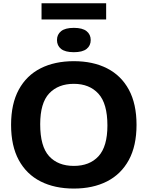

<svg xmlns="http://www.w3.org/2000/svg" viewBox="-20 -1114 880 1144"><path d="M420 9.5Q306 9.5 222 -33Q138 -75.5 92 -160Q46 -244.5 46 -370Q46 -495.5 92 -580Q138 -664.5 222 -707Q306 -749.5 420 -749.5Q534 -749.5 618 -706.8Q702 -664 747.8 -579.5Q793.5 -495 793.5 -370Q793.5 -245 747.5 -160.5Q701.5 -76 617.5 -33.2Q533.5 9.5 420 9.5ZM420 -125.5Q514 -125.5 567 -183.2Q620 -241 620 -366.5Q620 -497.5 566.2 -556Q512.5 -614.5 420 -614.5Q327 -614.5 273.2 -557.5Q219.5 -500.5 219.5 -373.5Q219.5 -241.5 272.5 -183.5Q325.5 -125.5 420 -125.5ZM420 -803Q368.5 -803 344 -822.5Q319.5 -842 319.5 -875.5Q319.5 -908.5 344 -928.2Q368.5 -948 420 -948Q471.5 -948 496 -928.2Q520.5 -908.5 520.5 -875.5Q520.5 -842 496 -822.5Q471.5 -803 420 -803ZM227.5 -998V-1094.5H612.5V-998Z"/></svg>

Font: Encode Sans SemiExpanded SemiExpanded
Style: Bold
Weight: 700
Width: 6
Designer: Multiple Designers
Foundry: Impallari Type
Version: Version 3.000; ttfautohint (v1.8.3) -l 8 -r 50 -G 200 -x 14 